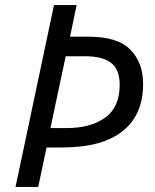

<svg xmlns="http://www.w3.org/2000/svg" viewBox="-20 -734 607 754"><path d="M41 0 192 -714H281L255 -590H327Q442 -590 492 -539Q542 -488 542 -404Q542 -283 461.5 -219Q381 -155 226 -155H163L130 0ZM178 -231H241Q336 -231 393 -272Q450 -313 450 -401Q450 -461 416.5 -487Q383 -513 315 -513H238Z"/></svg>

Font: Noto IKEA Latin
Style: Italic
Weight: 400
Italic angle: -12°
Designer: Monotype Design Team
Foundry: Monotype Imaging Inc.
Version: Version 1.0